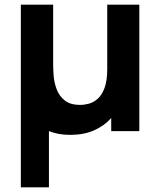

<svg xmlns="http://www.w3.org/2000/svg" viewBox="-20 -560 685 820"><path d="M69 240V-540H207V-285Q207 -266.5 209 -237.8Q211 -209 221.5 -180Q232 -151 255.8 -131.5Q279.5 -112 323 -112Q340.5 -112 360.5 -117.5Q380.5 -123 398 -138.8Q415.5 -154.5 426.8 -185.2Q438 -216 438 -266V-540H575V0H455V-56Q426 -23 382.2 -3.5Q338.5 16 280 16Q253 16 230.5 11.8Q208 7.5 189 0V240Z"/></svg>

Font: Manrope ExtraLight ExtraBold
Style: Regular
Weight: 800
Version: Version 4.504